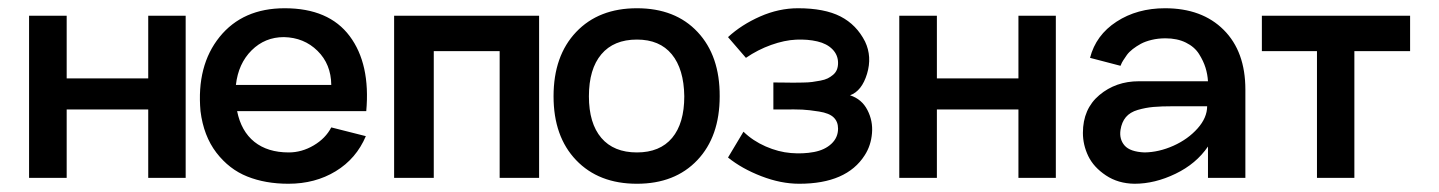

<svg xmlns="http://www.w3.org/2000/svg" viewBox="-20 -427 3456 461"><path d="M335.9 -389.2H425.8V0H335.9V-164.1H140.1V0H49.8V-389.2H140.1V-238.8H335.9Z M549.3 -160.2Q559.1 -111.8 590.8 -86.4Q622.6 -61 673.3 -61Q704.6 -61 733.2 -77.9Q761.7 -94.7 775.4 -121.1L858.4 -100.1Q835.4 -45.9 786.1 -15.9Q736.8 14.2 672.4 14.2Q617.2 14.2 573.7 -3.2Q530.3 -20.5 499.5 -60.5Q468.8 -100.6 461.4 -160.2Q451.7 -269.5 507.3 -338.4Q563 -407.2 663.6 -407.2Q769.5 -407.2 819.6 -340.3Q869.6 -273.4 859.4 -160.2ZM661.6 -337.9Q616.2 -337.9 584.2 -306.2Q552.2 -274.4 546.4 -223.1H775.4Q774.9 -272.9 742.4 -304.9Q710 -336.9 661.6 -337.9Z M1274.4 -389.2V0H1179.7V-304.2H1021.5V0H926.3V-389.2Z M1509.3 14.2Q1417.5 14.2 1363.3 -42.5Q1309.1 -99.1 1309.1 -195.8Q1309.1 -293 1363.3 -350.1Q1417.5 -407.2 1509.3 -407.2Q1601.6 -407.2 1655 -350.1Q1708.5 -293 1708 -195.8Q1708 -99.1 1654.3 -42.5Q1600.6 14.2 1509.3 14.2ZM1509.3 -61Q1564.5 -61 1593.8 -95.9Q1623 -130.9 1623 -195.8Q1622.1 -261.2 1593 -296.6Q1564 -332 1509.3 -332Q1453.6 -332 1423.8 -296.6Q1394 -261.2 1394 -195.8Q1394 -130.9 1423.8 -95.9Q1453.6 -61 1509.3 -61Z M1898.9 14.2Q1855 14.2 1808.1 -3.9Q1761.2 -22 1728 -48.8L1765.1 -110.8Q1787.6 -88.9 1818.4 -75.4Q1849.1 -62 1878.7 -59.6Q1908.2 -57.1 1934.3 -62Q1960.4 -66.9 1976.3 -81.8Q1992.2 -96.7 1992.2 -118.2Q1992.2 -134.8 1981.7 -145Q1971.2 -155.3 1946.5 -159.2Q1921.9 -163.1 1906.5 -163.8Q1891.1 -164.6 1856 -164.1Q1843.3 -164.1 1836.9 -164.1V-229Q1845.2 -229 1860.1 -228.8Q1875 -228.5 1884.5 -228.5Q1894 -228.5 1907.7 -228.8Q1921.4 -229 1930.2 -230.2Q1939 -231.4 1949.7 -233.4Q1960.4 -235.4 1967.3 -238.8Q1974.1 -242.2 1980.2 -247.3Q1986.3 -252.4 1989.3 -259.5Q1992.2 -266.6 1992.2 -275.9Q1992.2 -294.9 1978.8 -308.6Q1965.3 -322.3 1942.4 -327.6Q1919.4 -333 1891.6 -331.8Q1863.8 -330.6 1831.5 -319.1Q1799.3 -307.6 1771 -288.1L1728 -337.9Q1760.3 -367.7 1805.2 -387.5Q1850.1 -407.2 1896 -407.2Q1959.5 -407.2 1998 -387.5Q2036.6 -367.7 2057.1 -327.1Q2074.2 -291 2061.8 -249.8Q2049.3 -208.5 2021 -198.2Q2049.3 -189 2062.7 -162.8Q2076.2 -136.7 2073.7 -107.2Q2071.3 -77.6 2056.2 -54.2Q2012.7 14.2 1898.9 14.2Z M2425.3 -389.2H2515.1V0H2425.3V-164.1H2229.5V0H2139.2V-389.2H2229.5V-238.8H2425.3Z M2777.3 -407.2Q2866.2 -407.2 2918.2 -355.2Q2970.2 -303.2 2970.2 -211.9V0H2880.4V-75.2Q2852.1 -33.7 2802.5 -9.8Q2752.9 14.2 2704.1 14.2Q2664.6 13.7 2635.3 -5.9Q2606 -25.4 2593 -52.2Q2580.1 -79.1 2580.1 -107.9Q2580.1 -165.5 2619.6 -198.7Q2659.2 -231.9 2714.4 -231.9H2880.4Q2879.4 -248.5 2874.5 -264.4Q2869.6 -280.3 2858.9 -297.4Q2848.1 -314.5 2827.4 -324.7Q2806.6 -335 2778.3 -335Q2760.7 -335 2745.4 -331.3Q2730 -327.6 2719.2 -321.8Q2708.5 -315.9 2699.7 -309.1Q2690.9 -302.2 2685.8 -295.2Q2680.7 -288.1 2677 -282.2Q2673.3 -276.4 2671.9 -272.5L2670.4 -269L2597.2 -288.1Q2611.3 -342.8 2660.9 -375Q2710.4 -407.2 2777.3 -407.2ZM2728 -61Q2762.7 -61.5 2797.6 -77.1Q2832.5 -92.8 2855.5 -118.7Q2878.4 -144.5 2878.4 -171.9H2798.3Q2768.1 -171.9 2749.3 -170.2Q2730.5 -168.5 2711.9 -163.1Q2693.4 -157.7 2683.3 -145.8Q2673.3 -133.8 2670.4 -115.2Q2667 -92.8 2680.2 -77.6Q2693.4 -62.5 2728 -61Z M3365.7 -389.2V-304.2H3231.9V0H3142.1V-304.2H3009.8V-389.2Z"/></svg>

Font: Neutral Grotesk
Style: Regular
Weight: 400
Designer: Nawras Khrais
Foundry: Nawras Khrais
Version: Version 1.000;PS 001.000;hotconv 1.0.88;makeotf.lib2.5.64775